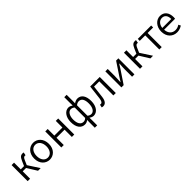

<svg xmlns="http://www.w3.org/2000/svg" viewBox="392 -2565 4565 4565"><g transform="rotate(-45 2674.5 -282.5)"><path d="M94 0H176V-248H289L443 0H532L348 -284L397 -397C426 -465 448 -474 476 -474C484 -474 488 -473 494 -471L509 -548C502 -552 490 -554 478 -554C422 -554 384 -537 341 -438L286 -314H176V-540H94Z M831 13C963 13 1079 -91 1079 -269C1079 -450 963 -554 831 -554C699 -554 583 -450 583 -269C583 -91 699 13 831 13ZM831 -55C734 -55 667 -141 667 -269C667 -398 734 -485 831 -485C929 -485 996 -398 996 -269C996 -141 929 -55 831 -55Z M1226 0H1308V-245H1580V0H1661V-540H1580V-317H1308V-540H1226Z M2121 231H2201V52L2199 -28C2235 -1 2273 13 2308 13C2418 13 2512 -94 2512 -278C2512 -445 2444 -554 2317 -554C2277 -554 2234 -536 2199 -511L2201 -593V-796H2121V-593L2123 -514C2090 -536 2056 -554 2014 -554C1904 -554 1810 -444 1810 -269C1810 -89 1890 13 2014 13C2057 13 2093 -5 2123 -29L2121 52ZM2031 -56C1944 -56 1894 -137 1894 -270C1894 -396 1951 -485 2027 -485C2060 -485 2091 -475 2123 -446V-96C2091 -66 2064 -56 2031 -56ZM2295 -56C2270 -56 2234 -64 2199 -94V-445C2234 -476 2268 -485 2298 -485C2390 -485 2429 -401 2429 -277C2429 -141 2373 -56 2295 -56Z M2626 13C2702 13 2748 -46 2763 -165C2776 -269 2788 -371 2800 -474H2976V0H3057V-540H2736C2721 -422 2708 -304 2694 -185C2684 -103 2658 -66 2619 -66C2609 -66 2602 -68 2595 -70L2579 5C2594 10 2606 13 2626 13Z M3246 0H3322L3536 -320C3557 -353 3588 -403 3609 -437H3614C3609 -366 3605 -294 3605 -236V0H3684V-540H3608L3395 -220C3374 -187 3343 -137 3322 -104H3318C3321 -174 3326 -247 3326 -304V-540H3246Z M3872 0H3954V-248H4067L4221 0H4310L4126 -284L4175 -397C4204 -465 4226 -474 4254 -474C4262 -474 4266 -473 4272 -471L4287 -548C4280 -552 4268 -554 4256 -554C4200 -554 4162 -537 4119 -438L4064 -314H3954V-540H3872Z M4521 0H4602V-474H4787V-540H4337V-474H4521Z M5110 13C5184 13 5239 -12 5285 -41L5256 -97C5215 -69 5173 -53 5119 -53C5011 -53 4939 -132 4934 -252H5303C5306 -266 5307 -283 5307 -301C5307 -457 5229 -554 5094 -554C4970 -554 4853 -445 4853 -269C4853 -92 4967 13 5110 13ZM4933 -312C4944 -423 5015 -488 5095 -488C5183 -488 5235 -427 5235 -312Z"/></g></svg>

Font: Noto Sans KR DemiLight
Style: Regular
Weight: 350
Designer: Ryoko NISHIZUKA 西塚涼子 (kana, bopomofo & ideographs); Paul D. Hunt (Latin, Greek & Cyrillic); Sandoll Communications 산돌커뮤니
Foundry: Adobe
Version: Version 2.004;hotconv 1.0.118;makeotfexe 2.5.65603